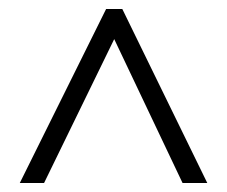

<svg xmlns="http://www.w3.org/2000/svg" viewBox="-20 -735 504 427"><path d="M24 -328 216 -715H252L441 -328H386L234 -648L78 -328Z"/></svg>

Font: Noto Sans Myanmar UI Condensed Light
Style: Regular
Weight: 300
Width: 3
Designer: Monotype Design Team
Foundry: Monotype Imaging Inc.
Version: Version 2.103; ttfautohint (v1.8.4.7-5d5b)